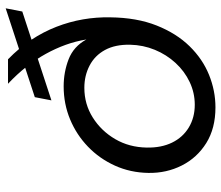

<svg xmlns="http://www.w3.org/2000/svg" viewBox="-70 -678 760 659"><g transform="rotate(-90 309.5 -348.0)"><path d="M271 12Q199 12 148.5 -19.5Q98 -51 71.5 -103.5Q45 -156 46 -218Q47 -280 71 -333Q95 -386 136 -425.5Q177 -465 230 -487Q283 -509 343 -509Q392 -509 436 -492Q480 -475 504 -431Q498 -468 485.5 -502.5Q473 -537 454.5 -570.5Q436 -604 410.5 -636.5Q385 -669 352 -700H436Q475 -662 502.5 -620.5Q530 -579 547.5 -534Q565 -489 573 -442.5Q581 -396 580 -349Q579 -258 552 -190Q525 -122 481 -77Q437 -32 382.5 -10Q328 12 271 12ZM280 -59Q321 -59 358 -76.5Q395 -94 423.5 -125Q452 -156 468.5 -196Q485 -236 486 -281Q487 -332 468 -367Q449 -402 414.5 -420Q380 -438 338 -438Q282 -438 236 -409Q190 -380 162 -332Q134 -284 133 -224Q132 -174 150 -137Q168 -100 202 -79.5Q236 -59 280 -59ZM295 -551 306 -608 611 -708 600 -651Z"/></g></svg>

Font: DM Sans 20pt
Style: Italic
Weight: 400
Italic angle: -10°
Version: Version 4.004;gftools[0.9.30]